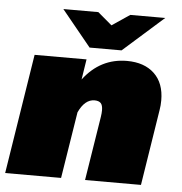

<svg xmlns="http://www.w3.org/2000/svg" viewBox="-59 -749 756 798"><g transform="rotate(5 319.0 -350.0)"><path d="M362.5 -550H295.8L173.3 -700H319.2L378.3 -650L452.5 -700H598.3L429.2 -550ZM-8.3 0 70.8 -500H287.5L274.2 -415Q345 -508.3 455.8 -508.3Q528.3 -508.3 570 -468.8Q611.7 -429.2 611.7 -357.5Q611.7 -335.8 608.3 -316.7L558.3 0H325L367.5 -266.7Q370 -282.5 370 -295Q370 -315.8 361.7 -324.6Q353.3 -333.3 335.8 -333.3Q295 -333.3 269.2 -277.5L225 0Z"/></g></svg>

Font: BoonTook
Style: Italic
Weight: 400
Italic angle: -9°
Designer: Sungsit Sawaiwan
Foundry: FontUni
Version: Version 3.0